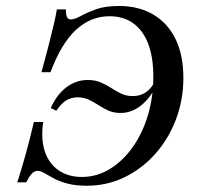

<svg xmlns="http://www.w3.org/2000/svg" viewBox="-20 -602 656 634"><path d="M372.6 -582.3Q438.7 -582.3 486.7 -553.6Q534.7 -525 560.1 -472.2Q585.5 -419.4 585.5 -345.2Q585.5 -271.8 560.9 -207.3Q536.3 -142.7 492.3 -93.5Q448.4 -44.4 390.7 -16.5Q333.1 11.3 266.9 11.3Q229 11.3 202 4Q175 -3.2 156.9 -13.3Q138.7 -23.4 126.2 -30.6Q113.7 -37.9 104 -37.9Q94.4 -37.9 85.9 -29.4Q77.4 -21 66.9 0H37.1Q50.8 -42.7 64.5 -91.5Q78.2 -140.3 91.9 -199.2H122.6Q114.5 -143.5 127.8 -102.8Q141.1 -62.1 173 -39.9Q204.8 -17.7 250.8 -17.7Q299.2 -17.7 341.9 -43.5Q384.7 -69.4 417.3 -114.9Q450 -160.5 468.1 -220.6Q486.3 -280.6 486.3 -349.2Q486.3 -412.9 469.4 -457.3Q452.4 -501.6 420.2 -525Q387.9 -548.4 341.1 -548.4Q279.8 -548.4 231 -503.6Q182.3 -458.9 146.8 -363.7H116.9Q132.3 -419.4 141.9 -457.7Q151.6 -496 158.1 -523Q164.5 -550 167.7 -571H197.6Q197.6 -553.2 201.2 -545.6Q204.8 -537.9 213.7 -537.9Q226.6 -537.9 246 -548.8Q265.3 -559.7 296 -571Q326.6 -582.3 372.6 -582.3ZM269.4 -337.9Q294.4 -337.9 312.9 -329.8Q331.5 -321.8 347.6 -311.3Q363.7 -300.8 380.6 -292.7Q397.6 -284.7 418.5 -284.7Q464.5 -284.7 489.5 -329L497.6 -322.6Q476.6 -278.2 445.6 -253.6Q414.5 -229 378.2 -229Q355.6 -229 338.3 -236.7Q321 -244.4 305.2 -254.8Q289.5 -265.3 273 -273Q256.5 -280.6 236.3 -280.6Q215.3 -280.6 198.4 -270.2Q181.5 -259.7 166.1 -236.3L147.6 -245.2Q167.7 -290.3 199.6 -314.1Q231.5 -337.9 269.4 -337.9Z"/></svg>

Font: Playfair 5pt SemiExpanded Light Medium
Style: Italic
Weight: 500
Italic angle: -15.6°
Version: Version 2.001;gftools[0.9.30]